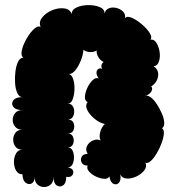

<svg xmlns="http://www.w3.org/2000/svg" viewBox="-20 -735 722 771"><path d="M70 -35Q53 -35 44.5 -50Q36 -65 36 -84.5Q36 -104 44.5 -119Q53 -134 70 -134Q51 -134 42 -146Q33 -158 33 -174Q33 -190 42 -202Q51 -214 70 -214Q51 -214 41 -226Q31 -238 31 -253.5Q31 -269 41 -281Q51 -293 70 -293Q43 -293 33.5 -306Q24 -319 33.5 -332Q43 -345 70 -345Q57 -345 49.5 -361.5Q42 -378 40.5 -401.5Q39 -425 42 -448.5Q45 -472 53 -488Q61 -504 74 -503Q65 -509 66.5 -524.5Q68 -540 76.5 -559.5Q85 -579 97 -596Q109 -613 121.5 -622.5Q134 -632 143 -627Q135 -647 149.5 -665Q164 -683 188.5 -693.5Q213 -704 236.5 -701.5Q260 -699 268 -679Q268 -696 287.5 -705Q307 -714 333 -714.5Q359 -715 379.5 -707Q400 -699 400 -681Q404 -697 418 -702Q432 -707 448 -703Q464 -699 474.5 -688Q485 -677 482 -662Q490 -672 509.5 -663.5Q529 -655 549 -638Q569 -621 580.5 -603.5Q592 -586 584 -576Q599 -578 608.5 -562.5Q618 -547 621 -526Q624 -505 618 -487.5Q612 -470 597 -469Q613 -458 615 -442Q617 -426 609 -411Q601 -396 587 -388Q594 -381 588.5 -369Q583 -357 562 -349Q572 -354 585 -344.5Q598 -335 610 -316.5Q622 -298 630.5 -278Q639 -258 639.5 -241.5Q640 -225 630 -220Q639 -216 638 -199Q637 -182 629 -160.5Q621 -139 609.5 -119.5Q598 -100 585.5 -88.5Q573 -77 564 -82Q571 -66 559.5 -51Q548 -36 528 -26.5Q508 -17 489 -18Q470 -19 463 -35Q467 -11 457.5 -1Q448 9 435.5 3Q423 -3 419 -27Q414 -16 398 -17Q382 -18 364.5 -26.5Q347 -35 337 -47Q327 -59 332 -70Q314 -70 308 -82Q302 -94 308 -105.5Q314 -117 332 -117Q322 -134 329.5 -149Q337 -164 353.5 -171Q370 -178 384 -171Q377 -185 382.5 -205Q388 -225 401 -237Q381 -241 361 -257Q341 -273 331 -292Q321 -311 332 -325Q320 -330 321 -347Q322 -364 331 -383Q340 -402 352.5 -413.5Q365 -425 376 -420Q363 -440 369.5 -452Q376 -464 390 -459Q382 -475 396 -486Q383 -492 375 -505.5Q367 -519 368 -532Q356 -525 340.5 -526Q325 -527 315 -535Q314 -516 305 -493Q296 -470 283 -453.5Q270 -437 257 -438Q269 -434 274.5 -415.5Q280 -397 279 -374.5Q278 -352 271.5 -335.5Q265 -319 252 -319Q265 -319 271.5 -309.5Q278 -300 278 -287Q278 -274 271.5 -264.5Q265 -255 252 -255Q270 -255 275.5 -241Q281 -227 275.5 -213Q270 -199 252 -199Q268 -199 273.5 -185Q279 -171 273.5 -157Q268 -143 252 -143Q265 -143 271 -131Q277 -119 277 -103Q277 -87 271 -75Q265 -63 252 -63Q269 -60 273 -50Q277 -40 270 -31Q263 -22 246 -25Q246 1 233 9.5Q220 18 207.5 9.5Q195 1 195 -25Q195 -4 183.5 6Q172 16 157 16Q142 16 130.5 6Q119 -4 119 -25Q119 -5 107.5 1.5Q96 8 83.5 -1Q71 -10 70 -35Z"/></svg>

Font: Rubik Bubbles
Style: Regular
Weight: 400
Designer: Hubert and Fischer, NaN
Foundry: Hubert and Fischer, NaN
Version: Version 2.200